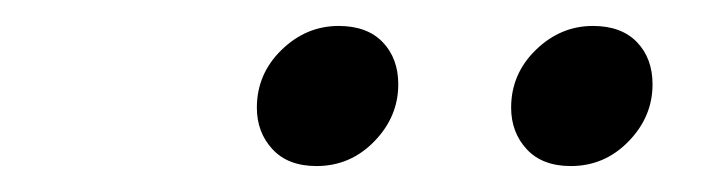

<svg xmlns="http://www.w3.org/2000/svg" viewBox="-20 -709 540 148"><path d="M178 -626Q178 -652 197 -670.5Q216 -689 241 -689Q263 -689 275 -676.5Q287 -664 287 -644Q287 -619 268.5 -600Q250 -581 224 -581Q202 -581 190 -594Q178 -607 178 -626ZM374 -626Q374 -652 393 -670.5Q412 -689 437 -689Q459 -689 471 -676.5Q483 -664 483 -644Q483 -619 464.5 -600Q446 -581 420 -581Q398 -581 386 -594Q374 -607 374 -626Z"/></svg>

Font: Radio Canada
Style: Italic
Weight: 400
Italic angle: -12°
Designer: Charles Daoud, Etienne Aubert Bonn, Alexandre Saumier Demers, Jacques Le Bailly
Foundry: Radio-Canada
Version: Version 2.104;gftools[0.9.28.dev5+ged2979d]